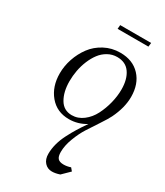

<svg xmlns="http://www.w3.org/2000/svg" viewBox="-217 -669 906 1057"><g transform="rotate(30 235.5 -140.0)"><path d="M65.9 -187Q65.9 -233.9 81.5 -280.3Q97.2 -326.7 125.7 -365.2Q154.3 -403.8 199.7 -428Q245.1 -452.1 298.8 -452.1Q378.4 -452.1 424.8 -402.3Q471.2 -352.5 471.2 -270Q471.2 -202.1 434.1 -126Q423.3 -104 395.3 -61.8Q367.2 -19.5 345.2 14.9Q323.2 49.3 305.2 96.7Q287.1 144 287.1 185.1Q287.1 213.9 298.1 225.8Q309.1 237.8 335 237.8Q356.4 237.8 378.9 230L394 248L347.2 293.9Q320.3 303.2 297.9 303.2Q270 303.2 251.5 283Q232.9 262.7 232.9 228Q232.9 196.8 241.7 163.8Q250.5 130.9 267.8 97.2Q285.2 63.5 301.3 37.4Q317.4 11.2 341.8 -23.9Q292 6.8 234.9 6.8Q158.2 6.8 112.1 -48.3Q65.9 -103.5 65.9 -187ZM133.8 -176.8Q133.8 -109.4 159.9 -64.7Q186 -20 237.8 -20Q276.9 -20 309.8 -45.2Q342.8 -70.3 362.8 -109.6Q382.8 -148.9 393.8 -193.1Q404.8 -237.3 404.8 -278.8Q404.8 -344.2 377.4 -383.5Q350.1 -422.9 295.9 -422.9Q264.6 -422.9 237.5 -407.7Q210.4 -392.6 191.7 -367.7Q172.9 -342.8 159.7 -310.8Q146.5 -278.8 140.1 -244.6Q133.8 -210.4 133.8 -176.8ZM219.2 -558.1 221.2 -583H418L415 -558.1Z"/></g></svg>

Font: Dehuti
Style: Italic
Weight: 400
Version: Version 1.2